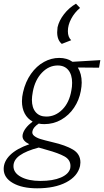

<svg xmlns="http://www.w3.org/2000/svg" viewBox="-76 -732 564 1041"><path d="M234 -557Q234 -566 236 -584Q244 -620 271 -655Q298 -690 336 -712L358 -689Q328 -664 310 -630Q292 -596 292 -563Q292 -531 310 -514L259 -494Q234 -515 234 -557ZM461 -365 346 -366Q367 -332 367 -284Q367 -265 362 -238Q353 -189 325.5 -148Q298 -107 256 -83Q214 -59 164 -59Q147 -59 134 -62Q104 -42 100 -21Q96 -6 109 4.5Q122 15 142.5 21.5Q163 28 209 39Q279 55 319.5 79Q360 103 360 149Q360 154 358 168Q345 224 283 256.5Q221 289 125 289Q44 289 -6 260.5Q-56 232 -56 184Q-56 143 -21 108.5Q14 74 83 50Q46 32 46 6Q46 0 47 -3Q55 -38 101 -73Q73 -88 58 -116.5Q43 -145 43 -183Q43 -207 49 -232Q62 -289 92 -331.5Q122 -374 162 -396Q202 -418 245 -418Q287 -418 317 -397L468 -406ZM315 -283Q315 -327 294.5 -352Q274 -377 237 -377Q189 -377 151.5 -338Q114 -299 102 -235Q97 -208 97 -191Q97 -148 117.5 -124Q138 -100 175 -100Q224 -100 262 -138Q300 -176 311 -242Q315 -261 315 -283ZM306 168Q306 134 273.5 116Q241 98 179 81Q145 72 134 68Q66 86 31.5 110.5Q-3 135 -3 169Q-3 205 37.5 227Q78 249 143 249Q211 249 254 230.5Q297 212 305 180Q306 176 306 168Z"/></svg>

Font: Ysabeau Semilight
Style: Italic
Weight: 300
Italic angle: -12°
Designer: Christian Thalmann (Catharsis Fonts)
Version: Version 0.003